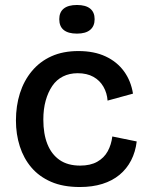

<svg xmlns="http://www.w3.org/2000/svg" viewBox="-20 -738 591 771"><path d="M301 13Q233 13 185 -8Q137 -29 106 -65.5Q75 -102 59.5 -150.5Q44 -199 44 -254Q44 -313 60 -363.5Q76 -414 108 -452.5Q140 -491 186.5 -512Q233 -533 295 -533Q358 -533 404 -511.5Q450 -490 478 -451.5Q506 -413 514 -362L412 -334Q410 -364 395.5 -389.5Q381 -415 355 -429.5Q329 -444 292 -444Q259 -444 233 -431Q207 -418 190 -393Q173 -368 163.5 -334Q154 -300 154 -258Q154 -200 170.5 -159Q187 -118 219.5 -95.5Q252 -73 302 -73Q343 -73 370.5 -88.5Q398 -104 412.5 -130.5Q427 -157 431 -190L529 -170Q524 -128 506.5 -94Q489 -60 460 -36Q431 -12 391 0.5Q351 13 301 13ZM289 -603Q254 -603 236 -617.5Q218 -632 218 -661Q218 -689 236 -703.5Q254 -718 289 -718Q324 -718 342 -703.5Q360 -689 360 -661Q360 -633 342 -618Q324 -603 289 -603Z"/></svg>

Font: Bricolage Grotesque 24pt Medium
Style: Regular
Weight: 500
Designer: Mathieu Triay
Foundry: Atelier Triay
Version: Version 1.001;gftools[0.9.33.dev8+g029e19f]